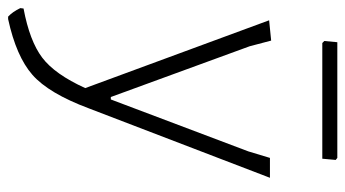

<svg xmlns="http://www.w3.org/2000/svg" viewBox="-222 -452 851 473"><g transform="rotate(90 203.5 -215.5)"><path d="M356 -621 361 -617 358 -584H73L68 -589L71 -621ZM67 -458 81 -405 206 -63H212L340 -402L356 -455H405L234 -9Q197 90 151.5 130Q106 170 14 190H8Q-4 179 -13 160L-12 152Q68 137 109 106Q150 75 184 0L17 -453Z"/></g></svg>

Font: Alegreya Sans Light
Style: Regular
Weight: 300
Designer: Juan Pablo del Peral
Foundry: Huerta Tipografica
Version: Version 2.007